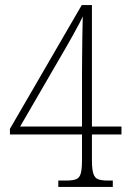

<svg xmlns="http://www.w3.org/2000/svg" viewBox="-20 -734 508 754"><path d="M209 -25H240Q265 -25 278.5 -30Q292 -35 297 -52.5Q302 -70 302 -105V-206H19V-228L301 -714H341V-237H457V-206H341V-105Q341 -70 346.5 -52.5Q352 -35 365.5 -30Q379 -25 404 -25H423V0H209ZM302 -237V-445Q302 -474 302.5 -514.5Q303 -555 303.5 -596Q304 -637 305 -669Q301 -660 290.5 -640Q280 -620 266 -595Q252 -570 238.5 -546.5Q225 -523 215 -506L59 -237Z"/></svg>

Font: Noto Serif Sinhala Condensed ExtraLight
Style: Regular
Weight: 200
Width: 3
Designer: Jelle Bosma - Monotype Design Team
Foundry: Monotype Imaging Inc.
Version: Version 2.007; ttfautohint (v1.8.4.7-5d5b)